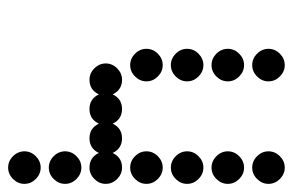

<svg xmlns="http://www.w3.org/2000/svg" viewBox="-144 -576 720 472"><g transform="rotate(-90 216.0 -340.0)"><path d="M264 -12Q252 -24 252 -40Q252 -56 264 -68Q276 -80 292 -80Q308 -80 320 -68Q332 -56 332 -40Q332 -24 320 -12Q308 0 292 0Q276 0 264 -12ZM12 -12Q0 -24 0 -40Q0 -56 12 -68Q24 -80 40 -80Q56 -80 68 -68Q80 -56 80 -40Q80 -24 68 -12Q56 0 40 0Q24 0 12 -12ZM264 -112Q252 -124 252 -140Q252 -156 264 -168Q276 -180 292 -180Q308 -180 320 -168Q332 -156 332 -140Q332 -124 320 -112Q308 -100 292 -100Q276 -100 264 -112ZM12 -112Q0 -124 0 -140Q0 -156 12 -168Q24 -180 40 -180Q56 -180 68 -168Q80 -156 80 -140Q80 -124 68 -112Q56 -100 40 -100Q24 -100 12 -112ZM264 -212Q252 -224 252 -240Q252 -256 264 -268Q276 -280 292 -280Q308 -280 320 -268Q332 -256 332 -240Q332 -224 320 -212Q308 -200 292 -200Q276 -200 264 -212ZM12 -212Q0 -224 0 -240Q0 -256 12 -268Q24 -280 40 -280Q56 -280 68 -268Q80 -256 80 -240Q80 -224 68 -212Q56 -200 40 -200Q24 -200 12 -212ZM264 -312Q252 -324 252 -340Q252 -356 264 -368Q276 -380 292 -380Q308 -380 320 -368Q332 -356 332 -340Q332 -324 320 -312Q308 -300 292 -300Q276 -300 264 -312ZM12 -312Q0 -324 0 -340Q0 -356 12 -368Q24 -380 40 -380Q56 -380 68 -368Q80 -356 80 -340Q80 -324 68 -312Q56 -300 40 -300Q24 -300 12 -312ZM40 -480Q65 -480 76 -457Q87 -480 112 -480Q137 -480 148 -457Q159 -480 184 -480Q209 -480 220 -457Q231 -480 256 -480Q272 -480 284 -468Q296 -456 296 -440Q296 -424 284 -412Q272 -400 256 -400Q231 -400 220 -423Q209 -400 184 -400Q159 -400 148 -423Q137 -400 112 -400Q87 -400 76 -423Q65 -400 40 -400Q24 -400 12 -412Q0 -424 0 -440Q0 -456 12 -468Q24 -480 40 -480ZM12 -512Q0 -524 0 -540Q0 -556 12 -568Q24 -580 40 -580Q56 -580 68 -568Q80 -556 80 -540Q80 -524 68 -512Q56 -500 40 -500Q24 -500 12 -512ZM12 -612Q0 -624 0 -640Q0 -656 12 -668Q24 -680 40 -680Q56 -680 68 -668Q80 -656 80 -640Q80 -624 68 -612Q56 -600 40 -600Q24 -600 12 -612Z"/></g></svg>

Font: Dotrice Condensed
Style: Regular
Weight: 400
Width: 2
Monospace: yes
Designer: Paul Flo Williams
Foundry: His Deeds Are Dust
Version: Version 1.001